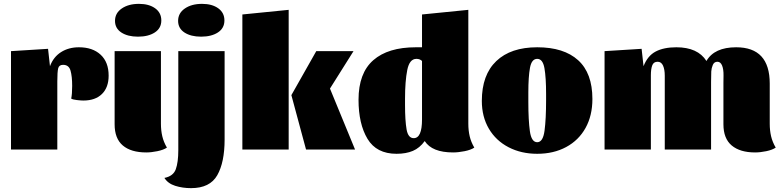

<svg xmlns="http://www.w3.org/2000/svg" viewBox="-20 -775 4047 995"><path d="M277 -353V0H37V-510L229 -522L239 -432Q257 -480 296.5 -505Q336 -530 389 -530Q460 -530 501.5 -491.5Q543 -453 543 -383Q543 -322 508.5 -288Q474 -254 412 -254Q399 -254 378 -256.5Q357 -259 349 -264Q354 -287 354 -330Q354 -379 345.5 -409Q337 -439 307 -439Q286 -439 281.5 -421Q277 -403 277 -353Z M816 -669Q816 -629 782.5 -607Q749 -585 695 -585Q642 -585 609 -606.5Q576 -628 576 -667Q576 -707 611 -731Q646 -755 700 -755Q752 -755 784 -732Q816 -709 816 -669ZM814 -134Q814 -99 821 -69Q828 -39 845 -10Q827 2 795.5 8.5Q764 15 738 15Q659 15 616.5 -21Q574 -57 574 -131V-510H814Z M1143 -669Q1143 -629 1109.5 -607Q1076 -585 1022 -585Q969 -585 936 -606.5Q903 -628 903 -667Q903 -707 938 -731Q973 -755 1027 -755Q1079 -755 1111 -732Q1143 -709 1143 -669ZM970 200Q926 200 888 188Q850 176 832 147Q878 138 891 102Q904 66 904 3V-29V-510H1144V-52Q1144 66 1106 133Q1068 200 970 200Z M1236 0V-700L1476 -724V0ZM1619 -510H1812L1690 -316L1820 0H1566L1490 -282Z M2438 -10Q2420 2 2387.5 8.5Q2355 15 2328 15Q2219 15 2181 -44Q2155 -8 2119.5 7Q2084 22 2035 22Q1931 22 1884.5 -55.5Q1838 -133 1838 -258Q1838 -396 1914.5 -463Q1991 -530 2135 -530H2167V-700L2407 -724V-134Q2407 -99 2414 -69Q2421 -39 2438 -10ZM2138 -470Q2102 -470 2090.5 -412Q2079 -354 2079 -263V-232Q2079 -150 2087 -104.5Q2095 -59 2124 -59Q2167 -59 2167 -156V-459Q2156 -470 2138 -470Z M3050 -262Q3050 -176 3014.5 -112Q2979 -48 2914 -13Q2849 22 2764 22Q2681 22 2615.5 -12Q2550 -46 2513.5 -108Q2477 -170 2477 -252Q2477 -387 2552 -458.5Q2627 -530 2764 -530Q2902 -530 2976 -463Q3050 -396 3050 -262ZM2810 -257V-288Q2810 -373 2801.5 -421.5Q2793 -470 2764 -470Q2735 -470 2726.5 -423.5Q2718 -377 2718 -296V-246Q2718 -152 2726 -95Q2734 -38 2764 -38Q2794 -38 2802 -98Q2810 -158 2810 -257Z M3113 -510 3305 -522 3315 -432Q3336 -486 3378 -508Q3420 -530 3485 -530Q3596 -530 3641 -459Q3682 -530 3795 -530Q3969 -530 3969 -342V-134Q3969 -99 3976 -69Q3983 -39 4000 -10Q3982 2 3951 8.5Q3920 15 3893 15Q3815 15 3772 -21Q3729 -57 3729 -131V-346Q3729 -352 3729.5 -384Q3730 -416 3722 -435.5Q3714 -455 3698 -455Q3681 -455 3674 -438.5Q3667 -422 3666 -405Q3665 -388 3665 -351V0H3425V-346Q3425 -351 3425 -383Q3425 -415 3416 -435Q3407 -455 3388 -455Q3367 -455 3360 -436Q3353 -417 3353 -385V-351V0H3113Z"/></svg>

Font: Sansita Black
Style: Regular
Weight: 900
Designer: Pablo Cosgaya
Foundry: Omnibus-Type
Version: Version 1.006; ttfautohint (v1.5)